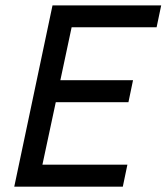

<svg xmlns="http://www.w3.org/2000/svg" viewBox="-20 -696 621 716"><path d="M33.2 0 175.8 -675.8H581.1L564 -594.2H247.1L205.1 -397H476.1L459 -314.9H188L138.2 -82H455.1L438 0Z"/></svg>

Font: Lorenzo Sans
Style: Italic
Weight: 400
Italic angle: -12°
Foundry: Intel Corporation
Version: Version 1.00; ttfautohint (v1.5)